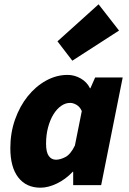

<svg xmlns="http://www.w3.org/2000/svg" viewBox="-20 -860 598 892"><path d="M316 -578 247 -668 438 -840 533 -718ZM168 12Q102 12 65 -35.5Q28 -83 28 -172Q28 -243 50 -305Q72 -367 109 -413Q146 -459 194 -485.5Q242 -512 294 -512Q326 -512 355 -495.5Q384 -479 398 -450H400L422 -500H550L450 0H320V-62H318Q285 -27 244.5 -7.5Q204 12 168 12ZM240 -118Q260 -118 284 -130.5Q308 -143 328 -184L360 -344Q351 -364 335.5 -373Q320 -382 306 -382Q284 -382 264 -368Q244 -354 228.5 -329Q213 -304 203.5 -269Q194 -234 194 -192Q194 -153 206.5 -135.5Q219 -118 240 -118Z"/></svg>

Font: TypoPRO Source Sans Pro
Style: Italic
Weight: 900
Italic angle: -11°
Designer: Paul D. Hunt
Foundry: Adobe Systems Incorporated
Version: Version 1.075;PS 2.000;hotconv 1.0.86;makeotf.lib2.5.63406